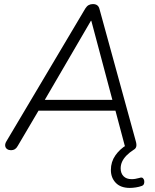

<svg xmlns="http://www.w3.org/2000/svg" viewBox="-20 -731 762 942"><path d="M617 191Q572 191 548 166Q524 141 524 103Q524 63 546 31.5Q568 0 602 -20L599 -5Q596 -9 593.5 -13.5Q591 -18 590 -24L543 -201L570 -188H139L176 -200L67 -15Q61 -4 53 1Q45 6 34 6Q23 6 15 0.5Q7 -5 5.5 -15Q4 -25 11 -37L399 -690Q406 -701 415 -706Q424 -711 436 -711Q449 -711 457 -705Q465 -699 468 -687L646 -39Q651 -22 648.5 -12Q646 -2 637 3Q615 17 600.5 32Q586 47 579 62.5Q572 78 572 95Q572 119 586 133.5Q600 148 626 148Q635 148 644 146.5Q653 145 664 142Q675 138 680.5 142.5Q686 147 687.5 155Q689 163 686.5 170.5Q684 178 676 181Q663 186 646.5 188.5Q630 191 617 191ZM426 -629 194 -231 171 -241H556L534 -231L428 -629Z"/></svg>

Font: Nunito ExtraLight Light
Style: Italic
Weight: 300
Italic angle: -9°
Version: Version 3.602